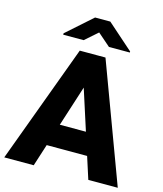

<svg xmlns="http://www.w3.org/2000/svg" viewBox="-132 -1016 945 1113"><g transform="rotate(15 340.5 -459.5)"><path d="M176.8 0H0L262.7 -710.9H374.5L356.9 -561.5ZM323.7 -561.5 304.2 -710.9H417L681.2 0H504.4ZM500.5 -132.3H128.4V-266.1H500.5ZM545.9 -781.7V-775.4H420.4L344.2 -841.8L268.6 -775.4H146V-783.7L298.8 -919.4H390.1Z"/></g></svg>

Font: Heebo ExtraBold
Style: Regular
Weight: 800
Designer: Oded Ezer
Foundry: Ezer Type House
Version: Version 3.100